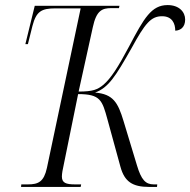

<svg xmlns="http://www.w3.org/2000/svg" viewBox="-20 -737 750 757"><path d="M63 0H298L300 -10H276C240 -10 224 -16 224 -41C224 -52 227 -69 232 -91L288 -366C376 -366 383 -342 404 -265L455 -79C471 -21 502 0 568 0H599L600 -10H586C554 -10 537 -28 520 -85L467 -260C445 -333 426 -366 355 -372C408 -392 435 -435 498 -546C552 -645 575 -673 619 -673C659 -673 671 -644 671 -616C692 -617 710 -630 710 -660C710 -690 686 -717 641 -717C577 -717 548 -666 489 -554C445 -471 417 -428 388 -403C365 -384 347 -376 290 -376L346 -630C360 -695 382 -705 419 -705H449L451 -714H117L80 -563H90L108 -635C123 -692 143 -704 199 -704H298L165 -75C153 -20 131 -10 90 -10H64Z"/></svg>

Font: Noto Serif Display Condensed Light
Style: Italic
Weight: 300
Width: 3
Italic angle: -12°
Designer: Monotype Design Team
Foundry: Monotype Imaging Inc.
Version: Version 2.009